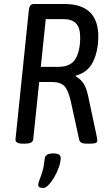

<svg xmlns="http://www.w3.org/2000/svg" viewBox="-20 -720 540 965"><path d="M95 2Q55 2 58 -21L125 -670Q127 -685 132.5 -692.5Q138 -700 154 -700H303Q474 -700 474 -537Q474 -465 448 -410.5Q422 -356 361 -340V-336Q385 -323 400 -300Q415 -277 423 -237L465 -40Q467 -32 468 -24.5Q469 -17 469 -13Q468 -3 458.5 -0.5Q449 2 429 2H414Q382 2 378 -18L336 -210Q323 -268 303 -288Q283 -308 240 -308H177L147 -20Q146 -9 136 -3.5Q126 2 103 2ZM185 -384H274Q335 -384 359 -423.5Q383 -463 383 -532Q383 -580 362.5 -602Q342 -624 298 -624H210ZM197 225Q190 225 181 222Q172 219 172 211Q172 200 178.5 184Q185 168 193 142Q201 116 205 76Q208 51 248 51Q285 51 285 73Q285 94 276 120Q267 146 253 170Q239 194 224 209.5Q209 225 197 225Z"/></svg>

Font: Asap Condensed Condensed Regular
Style: Italic
Weight: 400
Width: 3
Italic angle: -6°
Designer: Pablo Cosgaya
Foundry: Omnibus-Type
Version: Version 3.001; ttfautohint (v1.8.4.7-5d5b)